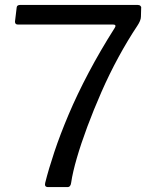

<svg xmlns="http://www.w3.org/2000/svg" viewBox="-20 -762 639 782"><path d="M540 -742Q548 -742 552 -738Q556 -734 555 -730L554 -694Q554 -686 550 -676.5Q546 -667 540 -658Q500 -598 462.5 -529Q425 -460 393 -387Q361 -314 335.5 -245.5Q310 -177 293 -118.5Q276 -60 270 -19Q268 0 255 0H176Q160 0 164 -17Q178 -73 201.5 -143.5Q225 -214 259.5 -295.5Q294 -377 341 -466Q388 -555 447 -648Q451 -654 450 -658Q449 -662 440 -662H53Q41 -662 41 -674L48 -732Q49 -742 63 -742Z"/></svg>

Font: Libre Franklin
Style: Regular
Weight: 400
Designer: Pablo Impallari, Rodrigo Fuenzalida, Nhung Nguyen
Foundry: Impallari Type
Version: Version 3.000